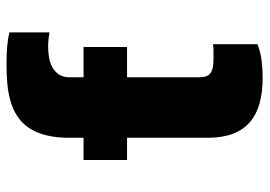

<svg xmlns="http://www.w3.org/2000/svg" viewBox="-136 -664 810 577"><g transform="rotate(-90 268.5 -375.0)"><path d="M76.7 -397.7V-528.4H143.5V-571Q143.5 -612.6 151.5 -642.8Q159.4 -672.9 174 -693.9Q188.6 -714.8 208.8 -727.8Q229 -740.8 253.6 -747.9Q278.1 -755 305.9 -757.5Q333.8 -759.9 363.6 -759.9Q381.4 -759.9 395.1 -759.4Q408.7 -758.9 419.9 -757.8Q431.1 -756.7 440.9 -755.1Q450.6 -753.6 460.2 -751.4V-630.7Q453.8 -631.7 442.6 -633.3Q431.5 -634.9 417.6 -634.9Q402 -634.9 385.5 -632.3Q369 -629.6 355.6 -622.3Q342.3 -615.1 333.8 -602.6Q325.3 -590.2 325.3 -571V-528.4H416.2V-397.7H325.3V-181.8Q325.3 -169 328.1 -160.5Q331 -152 337.7 -147Q344.5 -142 355.3 -139.9Q366.1 -137.8 382.1 -137.8Q397 -137.8 406.1 -138Q415.1 -138.1 424.7 -139.2V-5.7Q399.1 3.9 374.3 6.9Q349.4 9.9 323.9 9.9Q280.2 9.9 246.6 0.5Q213.1 -8.9 190.2 -28.8Q167.3 -48.7 155.4 -79.9Q143.5 -111.2 143.5 -154.8V-397.7Z"/></g></svg>

Font: Inter P Black
Style: Regular
Weight: 900
Designer: Rasmus Andersson
Foundry: rsms
Version: Version 3.018;git-588b23468